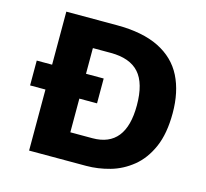

<svg xmlns="http://www.w3.org/2000/svg" viewBox="-97 -770 944 881"><g transform="rotate(15 375.0 -330.0)"><path d="M113 0V-290H40V-408H113V-660H353Q476 -660 554 -621Q632 -582 668.5 -509.5Q705 -437 705 -336Q705 -239 676.5 -174Q648 -109 600.5 -70.5Q553 -32 496.5 -16Q440 0 384 0ZM358 -290H274V-130H379Q537 -130 537 -328Q537 -433 493.5 -481.5Q450 -530 359 -530H274V-408H358Z"/></g></svg>

Font: Bricolage Grotesque 12pt ExtraBold
Style: Regular
Weight: 800
Designer: Mathieu Triay
Foundry: Atelier Triay
Version: Version 1.001; ttfautohint (v1.8.4.7-5d5b);gftools[0.9.33.de